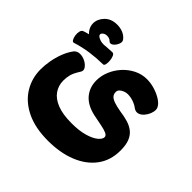

<svg xmlns="http://www.w3.org/2000/svg" viewBox="-191 -798 1126 1126"><g transform="rotate(45 372.0 -234.5)"><path d="M94.4 -327.8Q108.6 -343.6 131.3 -343.6Q153.4 -343.6 174.6 -332.7Q195.7 -321.8 206.9 -305.2Q218.1 -288.7 207.2 -272Q184.3 -236.4 178.1 -213Q171.9 -189.6 171.9 -163.1Q171.9 -121.9 194.5 -89.4Q217.1 -56.9 263.8 -38.6Q310.4 -20.3 382.3 -20.3Q446.9 -20.3 490.4 -33.2Q533.9 -46 556.1 -64.6Q578.3 -83.2 578.3 -99.8Q578.3 -113.3 560.1 -121.2Q541.9 -129.1 512 -134.8Q482.1 -140.4 446.9 -147.7Q411.8 -155.2 385.6 -169.3Q359.4 -183.4 342.5 -203.4Q325.6 -223.4 316.9 -247.9Q308.3 -272.4 308.3 -301Q308.3 -339.9 324.1 -378.1Q339.9 -416.3 368.3 -447.6Q396.8 -478.8 434.2 -497.6Q471.6 -516.3 513.8 -516.3Q546.4 -516.3 580.3 -505.8Q614.1 -495.2 640 -478.1Q665.9 -460.9 674.6 -440.4Q679.6 -428.1 676.1 -410.4Q672.7 -392.7 662.6 -375.7Q652.6 -358.7 638.3 -347.5Q624.1 -336.3 608.1 -336.3Q595.8 -336.3 583.1 -345.3Q567.1 -358 543.4 -366.3Q519.8 -374.6 495.7 -374.6Q483.1 -374.6 469.4 -369.3Q455.7 -364.1 446.2 -355.2Q436.7 -346.2 436.7 -333.1Q436.7 -316.2 446.4 -305Q456.2 -293.8 478.6 -285.9Q501 -278.1 536.9 -271.9Q573.2 -267.1 603.1 -258.2Q632.9 -249.2 654.6 -232.1Q676.2 -215 688 -185.7Q699.8 -156.4 699.8 -111Q699.8 -28.4 656.3 29.9Q612.9 88.2 535.8 119.2Q458.8 150.2 357.6 150.2Q251.4 150.2 178.5 114.7Q105.6 79.2 68.3 18.6Q31.1 -42 31.1 -116.4Q31.1 -148.9 37.7 -186.7Q44.2 -224.4 58.2 -261.4Q72.2 -298.4 94.4 -327.8ZM228.8 -435.3Q168.8 -426.7 130.9 -438.3Q93.1 -450 75.4 -473.7Q57.8 -497.3 57.8 -523.8Q57.8 -559.4 86.3 -589.2Q114.9 -619 164.3 -619Q190 -619 212.7 -609.7Q235.3 -600.4 249.4 -582Q258.3 -570.9 253.4 -554.7Q248.4 -538.4 236.5 -525.5Q224.6 -512.6 212.7 -512.6Q205.9 -512.6 200.9 -518Q194.9 -524.9 186.3 -527.9Q177.7 -530.9 167.7 -530.9Q153.2 -530.9 143 -523.3Q132.8 -515.8 132.8 -506.9Q132.8 -494 160.4 -484.3Q188.1 -474.6 258.3 -484.3ZM59.7 -363.8Q50.3 -360.8 43.7 -372.4Q37 -384.1 34.6 -400.9Q32.2 -417.8 35.9 -432.8Q39.6 -447.9 51.7 -451.7Q103 -468.2 154.6 -475.5Q206.2 -482.8 258.3 -484.3Q268.7 -484.3 274.7 -471.1Q280.8 -457.8 282.4 -440.2Q284.1 -422.6 281.1 -409Q278.1 -395.4 269.8 -395.4Q217.7 -394.9 164.7 -387.6Q111.8 -380.3 59.7 -363.8Z"/></g></svg>

Font: Playpen Sans Arabic
Style: Regular
Weight: 400
Designer: Azza Alameddine, Laura Meseguer, Veronika Burian, José Scaglione
Foundry: TypeTogether
Version: Version 2.000